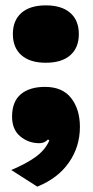

<svg xmlns="http://www.w3.org/2000/svg" viewBox="-20 -530 346 716"><path d="M28 -403Q28 -454 60 -482Q92 -510 151 -510Q210 -510 242 -482Q274 -454 274 -403Q274 -352 242 -324Q210 -296 151 -296Q92 -296 60 -324Q28 -352 28 -403ZM278 -57Q278 17 237 76Q196 135 119 166L22 104Q77 81 112.5 55.5Q148 30 164 -6L159 -10Q146 4 127 4Q86 4 55.5 -21.5Q25 -47 25 -95Q25 -151 57.5 -178.5Q90 -206 148 -206Q213 -206 245.5 -164Q278 -122 278 -57Z"/></svg>

Font: Work Sans Black
Style: Regular
Weight: 900
Designer: Wei Huang
Foundry: Wei Huang
Version: Version 1.500